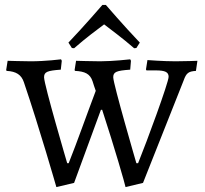

<svg xmlns="http://www.w3.org/2000/svg" viewBox="-20 -747 833 780"><path d="M281 -551C329 -593 375 -627 403 -648C430 -627 478 -592 525 -551L534 -552L548 -574C483 -642 410 -727 410 -727H396C396 -727 323 -642 258 -574L272 -552ZM209 13 281 -4 390 -301H395C446 -145 488 1 490 13L561 -4L726 -420C737 -451 746 -457 776 -459L782 -500C782 -500 732 -498 693 -498C642 -498 579 -503 579 -503L573 -465L575 -461H613C651 -461 665 -454 665 -435C665 -412 577 -173 541 -84H534C534 -84 440 -406 440 -433C440 -455 453 -460 509 -464L512 -500L509 -506C509 -506 439 -498 387 -498C357 -498 289 -500 289 -500L283 -462L285 -459C325 -457 346 -447 356 -417C360 -405 364 -391 369 -378C333 -283 293 -169 259 -84H253C253 -84 159 -403 159 -433C159 -455 172 -460 227 -464L231 -500L228 -506C228 -506 165 -498 105 -498C76 -498 11 -500 11 -500L5 -462C6 -461 7 -460 7 -459C46 -457 67 -443 77 -413C140 -228 209 13 209 13Z"/></svg>

Font: Alegreya SC
Style: Regular
Weight: 400
Designer: Juan Pablo del Peral
Foundry: Huerta Tipografica
Version: Version 2.007;PS 002.007;hotconv 1.0.88;makeotf.lib2.5.64775